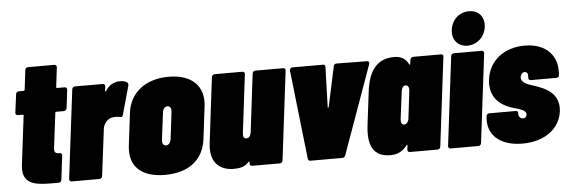

<svg xmlns="http://www.w3.org/2000/svg" viewBox="-49 -895 3128 1056"><g transform="rotate(-5 1515.5 -367.5)"><path d="M316 -405 328 -505C329 -514 324 -520 315 -520H273C270 -520 269 -522 269 -525L282 -633C283 -642 278 -648 270 -648H124C115 -648 109 -642 108 -633L95 -525C94 -522 92 -520 89 -520H62C53 -520 47 -514 46 -505L33 -405C32 -396 37 -390 46 -390H73C76 -390 78 -388 77 -385L44 -116C32 -17 95 0 190 0H237C245 0 252 -6 253 -15L269 -147C270 -156 265 -162 257 -162H255C237 -161 225 -166 228 -192L252 -385C252 -388 254 -390 257 -390H299C308 -390 314 -396 316 -405Z M622 -527C584 -527 558 -508 540 -480C538 -476 535 -477 535 -482L538 -505C539 -514 534 -520 526 -520H372C364 -520 357 -514 356 -505L296 -16C295 -7 300 -1 309 -1H462C471 -1 477 -7 478 -16L510 -273C512 -294 527 -318 547 -327C564 -335 588 -335 603 -331C613 -329 618 -330 621 -341L665 -498C667 -507 666 -513 660 -517C651 -523 639 -527 622 -527Z M824 8C956 8 1037 -57 1051 -170L1073 -350C1086 -456 1021 -528 890 -528C758 -528 674 -456 661 -350L639 -170C625 -57 692 8 824 8ZM844 -153C829 -153 821 -166 823 -185L842 -335C844 -354 855 -367 870 -367C883 -367 891 -354 889 -335L871 -185C868 -166 857 -153 844 -153Z M1352 -505 1313 -185C1310 -164 1301 -153 1287 -153C1273 -153 1267 -164 1270 -185L1309 -505C1310 -514 1305 -520 1297 -520H1143C1135 -520 1128 -514 1127 -505L1083 -144C1069 -31 1134 8 1202 8C1233 8 1263 4 1287 -23C1290 -27 1293 -25 1293 -21L1292 -15C1291 -6 1296 0 1305 0H1458C1467 0 1473 -6 1474 -15L1534 -505C1536 -514 1530 -520 1522 -520H1368C1360 -520 1353 -514 1352 -505Z M1626 0H1803C1812 0 1817 -5 1820 -13L1995 -501C1998 -511 1994 -518 1984 -518L1816 -520C1808 -520 1802 -516 1800 -506L1752 -283C1752 -282 1746 -282 1747 -283L1754 -506C1754 -516 1750 -520 1741 -520H1573C1563 -520 1558 -513 1558 -503L1613 -13C1614 -5 1618 0 1626 0Z M2223 -505 2220 -483C2220 -478 2217 -477 2214 -481C2194 -524 2156 -528 2134 -528C2041 -528 1993 -466 1979 -350L1957 -170C1943 -60 1971 8 2068 8C2091 8 2129 4 2160 -38C2163 -42 2166 -42 2166 -37L2163 -15C2162 -6 2167 0 2176 0H2329C2338 0 2344 -6 2345 -15L2405 -505C2407 -514 2402 -520 2393 -520H2240C2231 -520 2224 -514 2223 -505ZM2158 -153C2145 -153 2139 -166 2141 -185L2160 -335C2162 -354 2171 -367 2184 -367C2197 -367 2205 -354 2202 -335L2184 -185C2182 -166 2171 -153 2158 -153Z M2543 -555C2596 -555 2639 -595 2646 -649C2653 -705 2620 -743 2566 -743C2513 -743 2471 -705 2464 -649C2457 -595 2490 -555 2543 -555ZM2400 0H2554C2562 0 2569 -6 2570 -15L2630 -505C2631 -514 2626 -520 2618 -520H2464C2456 -520 2449 -514 2448 -505L2388 -15C2387 -6 2392 0 2400 0Z M2797 8C2916 8 3004 -52 3017 -151C3029 -253 2947 -285 2880 -306C2855 -314 2815 -327 2819 -357C2820 -368 2828 -383 2842 -383C2854 -383 2863 -374 2860 -357V-351C2859 -342 2864 -336 2872 -336H3013C3022 -336 3028 -340 3029 -346C3042 -455 2975 -528 2855 -528C2742 -528 2657 -463 2644 -358C2632 -258 2697 -215 2749 -197C2789 -183 2836 -177 2833 -149C2832 -138 2824 -130 2812 -130C2801 -130 2785 -139 2788 -161C2789 -169 2784 -174 2775 -174H2629C2621 -174 2614 -168 2613 -159V-156C2601 -58 2673 8 2797 8Z"/></g></svg>

Font: Barlow Condensed Black
Style: Italic
Weight: 900
Width: 3
Italic angle: -7°
Designer: Jeremy Tribby
Foundry: Tribby Type
Version: Version 1.422;hotconv 1.0.109;makeotfexe 2.5.65596